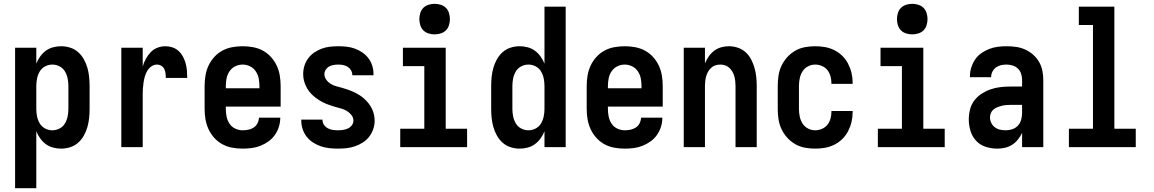

<svg xmlns="http://www.w3.org/2000/svg" viewBox="-20 -770 6040 1005"><path d="M59 215V-520H170V-437Q178 -457 190.5 -474.5Q203 -492 220 -504.5Q237 -517 258 -522.5Q279 -528 300 -528Q324 -528 347.5 -520.5Q371 -513 389 -497Q407 -481 419 -459.5Q431 -438 437.5 -415Q444 -392 446.5 -368Q449 -344 449 -320V-200Q449 -176 446.5 -152Q444 -128 437.5 -105Q431 -82 419 -60.5Q407 -39 389 -23Q371 -7 347.5 0.5Q324 8 300 8Q279 8 258 2.5Q237 -3 220 -15.5Q203 -28 190.5 -45.5Q178 -63 170 -83V215ZM254 -88Q274 -88 292 -97.5Q310 -107 320 -124Q330 -141 334 -160.5Q338 -180 338 -200V-320Q338 -340 334 -359.5Q330 -379 320 -396Q310 -413 292 -422.5Q274 -432 254 -432Q234 -432 216 -422.5Q198 -413 188 -396Q178 -379 174 -359.5Q170 -340 170 -320V-200Q170 -180 174 -160.5Q178 -141 188 -124Q198 -107 216 -97.5Q234 -88 254 -88Z M615 0V-520H727V-422Q733 -443 743.5 -462Q754 -481 768.5 -496.5Q783 -512 803.5 -520Q824 -528 845 -528Q864 -528 882.5 -522Q901 -516 915 -503Q929 -490 938 -473Q947 -456 952 -437.5Q957 -419 958.5 -400Q960 -381 960 -362H848Q848 -374 846.5 -386Q845 -398 840 -408.5Q835 -419 824.5 -425.5Q814 -432 802 -432Q786 -432 772.5 -422.5Q759 -413 751 -399.5Q743 -386 738.5 -370.5Q734 -355 731.5 -339Q729 -323 728 -307.5Q727 -292 727 -276V0Z M1250 8Q1222 8 1195 3Q1168 -2 1144 -15Q1120 -28 1101.5 -48.5Q1083 -69 1071.5 -94Q1060 -119 1055.5 -146Q1051 -173 1051 -200V-320Q1051 -347 1055.5 -374.5Q1060 -402 1071.5 -426.5Q1083 -451 1101.5 -471.5Q1120 -492 1144 -505Q1168 -518 1195.5 -523Q1223 -528 1250 -528Q1277 -528 1304.5 -523Q1332 -518 1356 -505Q1380 -492 1398.5 -471.5Q1417 -451 1428.5 -426.5Q1440 -402 1444.5 -374.5Q1449 -347 1449 -320V-212H1162V-200Q1162 -180 1166 -160Q1170 -140 1181 -123Q1192 -106 1211 -97Q1230 -88 1250 -88Q1265 -88 1280 -91Q1295 -94 1308 -102.5Q1321 -111 1328 -125Q1335 -139 1336 -154H1447Q1447 -130 1440 -107Q1433 -84 1419 -64Q1405 -44 1385.5 -30Q1366 -16 1343.5 -7Q1321 2 1297.5 5Q1274 8 1250 8ZM1162 -308H1338V-320Q1338 -340 1334 -360Q1330 -380 1318.5 -397Q1307 -414 1288.5 -423Q1270 -432 1250 -432Q1230 -432 1211.5 -423Q1193 -414 1181.5 -397Q1170 -380 1166 -360Q1162 -340 1162 -320Z M1749 8Q1726 8 1703.5 5.5Q1681 3 1660 -4Q1639 -11 1619.5 -23.5Q1600 -36 1586 -53.5Q1572 -71 1564.5 -93Q1557 -115 1557 -137V-144H1668V-142Q1668 -128 1676 -116.5Q1684 -105 1696 -98.5Q1708 -92 1721.5 -90Q1735 -88 1749 -88Q1762 -88 1775.5 -90Q1789 -92 1801 -97.5Q1813 -103 1821.5 -114Q1830 -125 1830 -138Q1830 -155 1819.5 -168Q1809 -181 1795 -189.5Q1781 -198 1765.5 -202Q1750 -206 1734.5 -210.5Q1719 -215 1703.5 -220.5Q1688 -226 1673.5 -233Q1659 -240 1645.5 -249Q1632 -258 1620 -268.5Q1608 -279 1598 -292Q1588 -305 1581 -320Q1574 -335 1570.5 -350.5Q1567 -366 1567 -382Q1567 -405 1573.5 -426Q1580 -447 1593.5 -465Q1607 -483 1625.5 -495.5Q1644 -508 1664.5 -515.5Q1685 -523 1707 -525.5Q1729 -528 1751 -528Q1773 -528 1795 -525.5Q1817 -523 1837.5 -515.5Q1858 -508 1876.5 -495.5Q1895 -483 1908.5 -465Q1922 -447 1928.5 -426Q1935 -405 1935 -383V-376H1824V-378Q1824 -391 1817 -402.5Q1810 -414 1799.5 -420.5Q1789 -427 1776.5 -429.5Q1764 -432 1751 -432Q1739 -432 1726.5 -430Q1714 -428 1703 -422Q1692 -416 1685 -405Q1678 -394 1678 -382Q1678 -366 1688 -352.5Q1698 -339 1712 -330.5Q1726 -322 1742 -318Q1758 -314 1773.5 -309.5Q1789 -305 1804.5 -299.5Q1820 -294 1834.5 -287Q1849 -280 1862.5 -271.5Q1876 -263 1888 -252Q1900 -241 1910 -228Q1920 -215 1927 -200.5Q1934 -186 1937.5 -170Q1941 -154 1941 -138Q1941 -115 1933.5 -93.5Q1926 -72 1912 -54Q1898 -36 1879 -24Q1860 -12 1838.5 -4.5Q1817 3 1794.5 5.5Q1772 8 1749 8Z M2075 0V-96H2201V-424H2089V-520H2313V-96H2425V0ZM2255 -590Q2239 -590 2223 -595Q2207 -600 2196 -611Q2185 -622 2180 -638Q2175 -654 2175 -670Q2175 -686 2180 -702Q2185 -718 2196 -729Q2207 -740 2223 -745Q2239 -750 2255 -750Q2271 -750 2287 -745Q2303 -740 2314 -729Q2325 -718 2330 -702Q2335 -686 2335 -670Q2335 -654 2330 -638Q2325 -622 2314 -611Q2303 -600 2287 -595Q2271 -590 2255 -590Z M2700 8Q2676 8 2652.5 0.5Q2629 -7 2611 -23Q2593 -39 2581 -60.5Q2569 -82 2562.5 -105Q2556 -128 2553.5 -152Q2551 -176 2551 -200V-320Q2551 -344 2553.5 -368Q2556 -392 2562.5 -415Q2569 -438 2581 -459.5Q2593 -481 2611 -497Q2629 -513 2652.5 -520.5Q2676 -528 2700 -528Q2721 -528 2742 -522.5Q2763 -517 2780 -504.5Q2797 -492 2809.5 -474.5Q2822 -457 2830 -437V-735H2941V0H2830V-83Q2822 -63 2809.5 -45.5Q2797 -28 2780 -15.5Q2763 -3 2742 2.5Q2721 8 2700 8ZM2746 -88Q2766 -88 2784 -97.5Q2802 -107 2812 -124Q2822 -141 2826 -160.5Q2830 -180 2830 -200V-320Q2830 -340 2826 -359.5Q2822 -379 2812 -396Q2802 -413 2784 -422.5Q2766 -432 2746 -432Q2726 -432 2708 -422.5Q2690 -413 2680 -396Q2670 -379 2666 -359.5Q2662 -340 2662 -320V-200Q2662 -180 2666 -160.5Q2670 -141 2680 -124Q2690 -107 2708 -97.5Q2726 -88 2746 -88Z M3250 8Q3222 8 3195 3Q3168 -2 3144 -15Q3120 -28 3101.5 -48.5Q3083 -69 3071.5 -94Q3060 -119 3055.5 -146Q3051 -173 3051 -200V-320Q3051 -347 3055.5 -374.5Q3060 -402 3071.5 -426.5Q3083 -451 3101.5 -471.5Q3120 -492 3144 -505Q3168 -518 3195.5 -523Q3223 -528 3250 -528Q3277 -528 3304.5 -523Q3332 -518 3356 -505Q3380 -492 3398.5 -471.5Q3417 -451 3428.5 -426.5Q3440 -402 3444.5 -374.5Q3449 -347 3449 -320V-212H3162V-200Q3162 -180 3166 -160Q3170 -140 3181 -123Q3192 -106 3211 -97Q3230 -88 3250 -88Q3265 -88 3280 -91Q3295 -94 3308 -102.5Q3321 -111 3328 -125Q3335 -139 3336 -154H3447Q3447 -130 3440 -107Q3433 -84 3419 -64Q3405 -44 3385.5 -30Q3366 -16 3343.5 -7Q3321 2 3297.5 5Q3274 8 3250 8ZM3162 -308H3338V-320Q3338 -340 3334 -360Q3330 -380 3318.5 -397Q3307 -414 3288.5 -423Q3270 -432 3250 -432Q3230 -432 3211.5 -423Q3193 -414 3181.5 -397Q3170 -380 3166 -360Q3162 -340 3162 -320Z M3559 0V-520H3670V-438Q3678 -458 3690 -475Q3702 -492 3718.5 -504.5Q3735 -517 3755 -522.5Q3775 -528 3796 -528Q3820 -528 3843 -520Q3866 -512 3883.5 -496Q3901 -480 3912 -458.5Q3923 -437 3929.5 -414Q3936 -391 3938.5 -367.5Q3941 -344 3941 -320V0H3830V-320Q3830 -333 3828.5 -346Q3827 -359 3823.5 -371.5Q3820 -384 3813.5 -395Q3807 -406 3797.5 -415Q3788 -424 3775.5 -428Q3763 -432 3750 -432Q3737 -432 3724.5 -428Q3712 -424 3702.5 -415Q3693 -406 3686.5 -395Q3680 -384 3676.5 -371.5Q3673 -359 3671.5 -346Q3670 -333 3670 -320V0Z M4247 8Q4220 8 4193 3Q4166 -2 4142.5 -15.5Q4119 -29 4100.5 -49.5Q4082 -70 4070.5 -94.5Q4059 -119 4055 -146Q4051 -173 4051 -200V-320Q4051 -347 4055 -374Q4059 -401 4070.5 -425.5Q4082 -450 4100.5 -470.5Q4119 -491 4142.5 -504.5Q4166 -518 4193 -523Q4220 -528 4247 -528Q4273 -528 4298.5 -523.5Q4324 -519 4347 -507.5Q4370 -496 4388.5 -478Q4407 -460 4419 -437Q4431 -414 4437 -389Q4443 -364 4443 -338V-331H4332V-334Q4332 -353 4327 -371Q4322 -389 4311 -403Q4300 -417 4282.5 -424.5Q4265 -432 4247 -432Q4227 -432 4209 -422.5Q4191 -413 4180.5 -396Q4170 -379 4166 -359.5Q4162 -340 4162 -320V-200Q4162 -180 4166 -160.5Q4170 -141 4180.5 -124Q4191 -107 4209 -97.5Q4227 -88 4247 -88Q4265 -88 4282.5 -95.5Q4300 -103 4311 -117Q4322 -131 4327 -149Q4332 -167 4332 -186V-189H4443V-182Q4443 -156 4437 -131Q4431 -106 4419 -83Q4407 -60 4388.5 -42Q4370 -24 4347 -12.5Q4324 -1 4298.5 3.5Q4273 8 4247 8Z M4575 0V-96H4701V-424H4589V-520H4813V-96H4925V0ZM4755 -590Q4739 -590 4723 -595Q4707 -600 4696 -611Q4685 -622 4680 -638Q4675 -654 4675 -670Q4675 -686 4680 -702Q4685 -718 4696 -729Q4707 -740 4723 -745Q4739 -750 4755 -750Q4771 -750 4787 -745Q4803 -740 4814 -729Q4825 -718 4830 -702Q4835 -686 4835 -670Q4835 -654 4830 -638Q4825 -622 4814 -611Q4803 -600 4787 -595Q4771 -590 4755 -590Z M5200 8Q5169 8 5139.5 -1.5Q5110 -11 5089.5 -33Q5069 -55 5060 -84.5Q5051 -114 5051 -144Q5051 -171 5057.5 -197Q5064 -223 5080 -244Q5096 -265 5118.5 -279.5Q5141 -294 5165.5 -302.5Q5190 -311 5216.5 -314Q5243 -317 5269 -317H5330V-351Q5330 -368 5325 -383.5Q5320 -399 5308.5 -410.5Q5297 -422 5281 -427Q5265 -432 5249 -432Q5234 -432 5220 -429Q5206 -426 5194 -417.5Q5182 -409 5175 -395.5Q5168 -382 5168 -368V-366H5057V-371Q5057 -394 5064 -416.5Q5071 -439 5084 -458.5Q5097 -478 5116.5 -491.5Q5136 -505 5157.5 -513.5Q5179 -522 5202.5 -525Q5226 -528 5249 -528Q5274 -528 5298.5 -524.5Q5323 -521 5345.5 -511Q5368 -501 5387 -484.5Q5406 -468 5418.5 -446.5Q5431 -425 5436 -400.5Q5441 -376 5441 -351V0H5330V-74Q5321 -56 5308 -39.5Q5295 -23 5277.5 -12Q5260 -1 5240 3.5Q5220 8 5200 8ZM5246 -88Q5263 -88 5280 -94Q5297 -100 5309 -113.5Q5321 -127 5325.5 -144.5Q5330 -162 5330 -180V-221H5269Q5257 -221 5245.5 -220Q5234 -219 5222.5 -216Q5211 -213 5200 -208.5Q5189 -204 5180 -196.5Q5171 -189 5166.5 -178Q5162 -167 5162 -155Q5162 -140 5169 -126Q5176 -112 5188.5 -103Q5201 -94 5216 -91Q5231 -88 5246 -88Z M5575 0V-96H5701V-639H5627V-735H5813V-96H5925V0Z"/></svg>

Font: Iosevka Custom
Style: Bold
Weight: 700
Monospace: yes
Designer: Belleve Invis
Foundry: Belleve Invis
Version: Version 30.3.3; ttfautohint (v1.8.3)